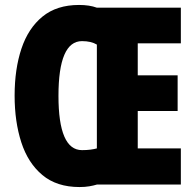

<svg xmlns="http://www.w3.org/2000/svg" viewBox="-20 -811 790 775"><path d="M299 -791Q341 -791 371 -780H710V-636H536V-507H697V-363H536V-212H710V-66H371Q358 -62 340.5 -59Q323 -56 301 -56Q209 -56 151 -104.5Q93 -153 66 -236.5Q39 -320 39 -425Q39 -532 66.5 -614.5Q94 -697 151.5 -744Q209 -791 299 -791ZM311 -645Q216 -645 216 -424Q216 -205 311 -205Q330 -205 345 -207Q360 -209 371 -212V-631Q348 -645 311 -645Z"/></svg>

Font: Noto Sans Malayalam UI ExtraCondensed Black
Style: Regular
Weight: 900
Width: 2
Designer: Jelle Bosma - Monotype Design Team
Foundry: Monotype Imaging Inc.
Version: Version 2.104; ttfautohint (v1.8.4.7-5d5b)